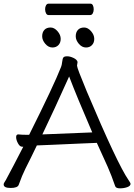

<svg xmlns="http://www.w3.org/2000/svg" viewBox="-21 -1018 732 1047"><path d="M392 -820Q392 -842 404 -855Q416 -868 438 -868Q458 -868 475.5 -848Q493 -828 493 -806Q493 -785 480.5 -772Q468 -759 448 -759Q426 -759 409 -779Q392 -799 392 -820ZM255 -868Q275 -868 292.5 -848Q310 -828 310 -806Q310 -785 297.5 -772Q285 -759 265 -759Q243 -759 226 -779Q209 -799 209 -820Q209 -842 221 -855Q233 -868 255 -868ZM225 -968Q225 -980 230 -989Q235 -998 244 -998H472Q481 -998 485.5 -989Q490 -980 490 -967Q490 -955 485 -945.5Q480 -936 471 -936H243Q235 -936 230 -945.5Q225 -955 225 -968ZM-1 -12Q-1 -18 3 -23.5Q7 -29 11 -36.5Q15 -44 24.5 -62Q34 -80 53.5 -116.5Q73 -153 106 -218H99Q87 -218 77 -236.5Q67 -255 67 -270Q67 -285 78 -285H80Q98 -283 119 -283H138Q273 -553 312 -653Q316 -662 318 -680.5Q320 -699 325 -705Q330 -711 345.5 -711Q361 -711 380 -702Q399 -693 402 -680L399 -660Q399 -647 452 -520Q619 -124 680 -36Q691 -20 691 -16Q691 -4 673 2.5Q655 9 633 9Q611 9 607 -3Q588 -59 566 -109L507 -239L484 -238Q460 -237 423 -235.5Q386 -234 344.5 -232Q303 -230 265.5 -228.5Q228 -227 204.5 -226Q181 -225 180 -225Q164 -191 148 -159L118 -99Q99 -61 81 -10Q75 7 37 7Q-1 7 -1 -12ZM482 -296Q397 -493 356 -601Q273 -416 210 -285Z"/></svg>

Font: QiushuiShotai
Style: Regular
Weight: 600
Designer: Fontworks Inc.
Foundry: Fontworks Inc.
Version: Version 1.250